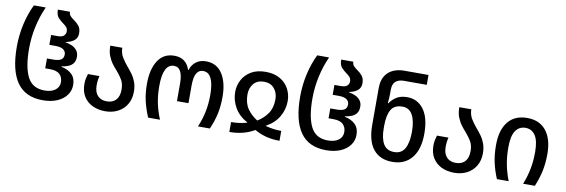

<svg xmlns="http://www.w3.org/2000/svg" viewBox="-55 -1179 4741 1609"><g transform="rotate(10 2315.5 -375.0)"><path d="M339 10Q191 10 119.5 -91.5Q48 -193 48 -396Q48 -494 69.5 -588.5Q91 -683 129 -760H230Q193 -679 172.5 -586Q152 -493 152 -397Q152 -239 194.5 -156Q237 -73 340 -73Q397 -73 430.5 -98Q464 -123 464 -165Q464 -206 438.5 -231.5Q413 -257 355 -257H314V-341H368Q412 -341 433.5 -354.5Q455 -368 455 -399Q455 -426 433 -441.5Q411 -457 363 -457H314V-541H368Q408 -541 423 -556.5Q438 -572 438 -591Q438 -615 426 -628.5Q414 -642 398 -653Q375 -669 354 -691.5Q333 -714 333 -760H436Q436 -738 450 -723Q464 -708 484 -695Q506 -680 524.5 -657.5Q543 -635 543 -594Q543 -557 517 -535Q491 -513 445 -504V-501Q473 -497 499.5 -485Q526 -473 542.5 -451.5Q559 -430 559 -399Q559 -363 543.5 -342.5Q528 -322 502 -311.5Q476 -301 446 -297V-293Q501 -283 535 -250.5Q569 -218 569 -160Q569 -111 540.5 -72.5Q512 -34 460.5 -12Q409 10 339 10Z M870 10Q810 10 762.5 -12.5Q715 -35 687.5 -78.5Q660 -122 660 -185Q660 -211 664.5 -232Q669 -253 675 -272H773Q768 -254 765.5 -234Q763 -214 763 -191Q763 -135 791 -104.5Q819 -74 869 -74Q919 -74 947 -104Q975 -134 975 -192Q975 -243 955 -276Q935 -309 909 -339Q887 -363 866.5 -390.5Q846 -418 832 -454Q818 -490 818 -539H920Q921 -493 942 -458.5Q963 -424 991 -391Q1013 -366 1033.5 -337.5Q1054 -309 1067 -273.5Q1080 -238 1080 -192Q1080 -130 1052.5 -84.5Q1025 -39 977.5 -14.5Q930 10 870 10Z M1235 0Q1205 -71 1190.5 -136Q1176 -201 1176 -278Q1176 -402 1223.5 -475.5Q1271 -549 1363 -549Q1415 -549 1448 -523.5Q1481 -498 1495 -452H1499Q1514 -498 1548 -523.5Q1582 -549 1632 -549Q1723 -549 1771 -475.5Q1819 -402 1819 -278Q1819 -201 1805 -135.5Q1791 -70 1760 0H1659Q1688 -68 1701.5 -135Q1715 -202 1715 -277Q1715 -369 1692 -417Q1669 -465 1622 -465Q1547 -465 1547 -329V-178H1449V-329Q1449 -394 1431 -429.5Q1413 -465 1374 -465Q1281 -465 1281 -277Q1281 -200 1294.5 -133.5Q1308 -67 1336 0Z M1926 0V-84Q1959 -84 1990 -88Q2021 -92 2060 -102V-105Q1989 -143 1952.5 -205.5Q1916 -268 1916 -339Q1916 -395 1942 -443Q1968 -491 2017.5 -520Q2067 -549 2140 -549Q2212 -549 2262 -520Q2312 -491 2337.5 -443Q2363 -395 2363 -339Q2363 -268 2326.5 -205.5Q2290 -143 2219 -105V-102Q2258 -92 2289.5 -88Q2321 -84 2353 -84V0Q2291 0 2238.5 -13.5Q2186 -27 2139 -54Q2093 -27 2040.5 -13.5Q1988 0 1926 0ZM2140 -135Q2193 -167 2226 -215Q2259 -263 2259 -337Q2259 -391 2227.5 -428Q2196 -465 2140 -465Q2083 -465 2052 -428Q2021 -391 2021 -337Q2021 -263 2054 -215Q2087 -167 2140 -135Z M2750 10Q2602 10 2530.5 -91.5Q2459 -193 2459 -396Q2459 -494 2480.5 -588.5Q2502 -683 2540 -760H2641Q2604 -679 2583.5 -586Q2563 -493 2563 -397Q2563 -239 2605.5 -156Q2648 -73 2751 -73Q2808 -73 2841.5 -98Q2875 -123 2875 -165Q2875 -206 2849.5 -231.5Q2824 -257 2766 -257H2725V-341H2779Q2823 -341 2844.5 -354.5Q2866 -368 2866 -399Q2866 -426 2844 -441.5Q2822 -457 2774 -457H2725V-541H2779Q2819 -541 2834 -556.5Q2849 -572 2849 -591Q2849 -615 2837 -628.5Q2825 -642 2809 -653Q2786 -669 2765 -691.5Q2744 -714 2744 -760H2847Q2847 -738 2861 -723Q2875 -708 2895 -695Q2917 -680 2935.5 -657.5Q2954 -635 2954 -594Q2954 -557 2928 -535Q2902 -513 2856 -504V-501Q2884 -497 2910.5 -485Q2937 -473 2953.5 -451.5Q2970 -430 2970 -399Q2970 -363 2954.5 -342.5Q2939 -322 2913 -311.5Q2887 -301 2857 -297V-293Q2912 -283 2946 -250.5Q2980 -218 2980 -160Q2980 -111 2951.5 -72.5Q2923 -34 2871.5 -12Q2820 10 2750 10Z M3314 10Q3208 10 3151.5 -59.5Q3095 -129 3095 -268V-578Q3095 -642 3119.5 -682Q3144 -722 3186 -741Q3228 -760 3279 -760H3487V-676H3292Q3248 -676 3222.5 -654Q3197 -632 3197 -582V-547Q3197 -531 3195.5 -508.5Q3194 -486 3192 -468H3197Q3220 -503 3255.5 -524.5Q3291 -546 3344 -546Q3433 -546 3485.5 -475Q3538 -404 3538 -269Q3538 -135 3478.5 -62.5Q3419 10 3314 10ZM3315 -74Q3377 -74 3405 -124.5Q3433 -175 3433 -267Q3433 -358 3405 -409.5Q3377 -461 3320 -461Q3250 -461 3222.5 -413.5Q3195 -366 3195 -278V-255Q3195 -170 3223 -122Q3251 -74 3315 -74Z M3840 10Q3780 10 3732.5 -12.5Q3685 -35 3657.5 -78.5Q3630 -122 3630 -185Q3630 -211 3634.5 -232Q3639 -253 3645 -272H3743Q3738 -254 3735.5 -234Q3733 -214 3733 -191Q3733 -135 3761 -104.5Q3789 -74 3839 -74Q3889 -74 3917 -104Q3945 -134 3945 -192Q3945 -243 3925 -276Q3905 -309 3879 -339Q3857 -363 3836.5 -390.5Q3816 -418 3802 -454Q3788 -490 3788 -539H3890Q3891 -493 3912 -458.5Q3933 -424 3961 -391Q3983 -366 4003.5 -337.5Q4024 -309 4037 -273.5Q4050 -238 4050 -192Q4050 -130 4022.5 -84.5Q3995 -39 3947.5 -14.5Q3900 10 3840 10Z M4203 0Q4174 -70 4160 -135Q4146 -200 4146 -280Q4146 -408 4202.5 -478.5Q4259 -549 4365 -549Q4470 -549 4526.5 -478.5Q4583 -408 4583 -280Q4583 -201 4569 -135.5Q4555 -70 4526 0H4426Q4453 -67 4466 -134.5Q4479 -202 4479 -279Q4479 -376 4448.5 -420.5Q4418 -465 4365 -465Q4312 -465 4281.5 -421Q4251 -377 4251 -279Q4251 -201 4264 -134Q4277 -67 4303 0Z"/></g></svg>

Font: Noto Sans Georgian SemiCondensed Medium
Style: Regular
Weight: 500
Width: 4
Designer: Monotype Design Team, Akaki Razmadze
Foundry: Google LLC
Version: Version 2.005; ttfautohint (v1.8.4.7-5d5b)